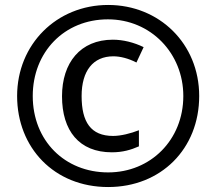

<svg xmlns="http://www.w3.org/2000/svg" viewBox="-20 -744 872 774"><path d="M416 10C629 10 783 -144 783 -357C783 -568 622 -724 416 -724C208 -724 49 -565 49 -357C49 -149 198 10 416 10ZM416 -49C241 -49 112 -177 112 -357C112 -534 239 -666 415 -666C588 -666 719 -529 719 -357C719 -180 587 -49 416 -49ZM431 -130C475 -130 508 -140 540 -154V-219C507 -206 467 -196 436 -196C346 -196 309 -252 309 -357C309 -458 355 -517 437 -517C464 -517 497 -509 530 -492L559 -554C520 -573 476 -584 435 -584C304 -584 230 -491 230 -356C230 -217 299 -130 431 -130Z"/></svg>

Font: Noto Sans Gurmukhi SemiCondensed SemiBold
Style: Regular
Weight: 600
Width: 4
Designer: Jelle Bosma - Monotype Design Team
Foundry: Monotype Imaging Inc.
Version: Version 2.004